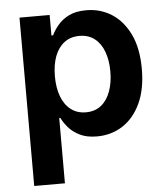

<svg xmlns="http://www.w3.org/2000/svg" viewBox="-53 -601 734 852"><g transform="rotate(-5 313.5 -174.5)"><path d="M64.9 204.1V-545.9H199.2V-454.6H206.5Q216.3 -475.6 234.9 -498.3Q253.4 -521 284.2 -536.9Q314.9 -552.7 362.8 -552.7Q424.8 -552.7 475.1 -521Q525.4 -489.3 555.7 -426.8Q585.9 -364.3 585.9 -272Q585.9 -181.6 556.6 -118.9Q527.3 -56.2 476.6 -23.4Q425.8 9.3 361.8 9.3Q316.4 9.3 285.4 -6.1Q254.4 -21.5 235.6 -43.7Q216.8 -65.9 206.5 -86.9H201.7V204.1ZM322.3 -101.6Q362.8 -101.6 390.1 -123.5Q417.5 -145.5 431.6 -184.3Q445.8 -223.1 445.8 -272.5Q445.8 -321.8 431.9 -360.1Q418 -398.4 390.4 -420.2Q362.8 -441.9 322.3 -441.9Q282.7 -441.9 255.1 -420.9Q227.5 -399.9 213.1 -362.1Q198.7 -324.2 198.7 -272.5Q198.7 -221.2 213.1 -182.9Q227.5 -144.5 255.4 -123Q283.2 -101.6 322.3 -101.6Z"/></g></svg>

Font: Inter
Style: 650
Weight: 650
Designer: Rasmus Andersson
Foundry: rsms
Version: Version 4.001;git-66647c0bb